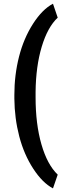

<svg xmlns="http://www.w3.org/2000/svg" viewBox="-20 -809 363 1051"><path d="M58.6 -289.1Q58.6 -398.4 84.2 -499Q109.9 -599.6 160.9 -679Q211.9 -758.3 270 -788.6L295.9 -712.4Q240.7 -660.6 208.5 -553.5Q176.3 -446.3 174.8 -305.7V-276.4Q174.8 -129.9 206.8 -18.8Q238.8 92.3 295.9 147L270 222.2Q212.4 191.9 161.9 114.3Q111.3 36.6 85.4 -62.5Q59.6 -161.6 58.6 -269Z"/></svg>

Font: TypoPRO Roboto
Style: Bold
Weight: 700
Designer: Google
Version: Version 2.136; 2016